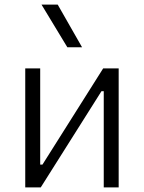

<svg xmlns="http://www.w3.org/2000/svg" viewBox="-20 -815 626 835"><path d="M89.8 0H157.2L421.4 -418.5H431.2V0H496.1V-517.6H428.7L164.6 -99.1H154.8V-517.6H89.8ZM272.9 -609.4H336.9L231 -794.9H160.6Z"/></svg>

Font: Cascadia Code Light
Style: Regular
Weight: 300
Monospace: yes
Designer: Aaron Bell
Foundry: Saja Typeworks
Version: Version 2404.023